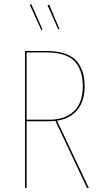

<svg xmlns="http://www.w3.org/2000/svg" viewBox="-20 -933 503 953"><path d="M412 0 255 -333Q237 -331 227 -331H112V0H104V-680H208Q311 -680 355.5 -635Q400 -590 400 -505Q400 -430 363 -386.5Q326 -343 263 -334L421 0ZM391 -505Q391 -587 349 -630Q307 -673 208 -673H112V-339H226Q302 -339 346.5 -380.5Q391 -422 391 -505ZM191 -787 185 -784 128 -909 135 -913ZM275 -790 269 -787 216 -907 224 -910Z"/></svg>

Font: Fira Sans Compressed Eight
Style: Regular
Weight: 100
Width: 1
Designer: bBox Type GmbH & Carrois Corporate GbR & Edenspiekermann AG
Foundry: bBox Type GmbH & Carrois Corporate GbR & Edenspiekermann AG
Version: Version 4.301